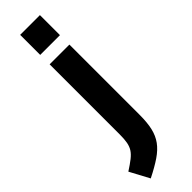

<svg xmlns="http://www.w3.org/2000/svg" viewBox="-348 -696 921 921"><g transform="rotate(-45 112.5 -235.0)"><path d="M19 230 -34 131Q-3 111 16 96Q35 81 45 65.5Q55 50 59 29Q63 8 63 -24V-500H197V-23Q197 29 188.5 65.5Q180 102 160 129.5Q140 157 105.5 180.5Q71 204 19 230ZM63 -564V-700H197V-564Z"/></g></svg>

Font: Titillium Web
Style: Bold
Weight: 700
Designer: Mohamed Gaber, Accademia di Belle Arti di Urbino
Foundry: Kief Type Foundry, Accademia di Belle Arti di Urbino
Version: Version 3.000